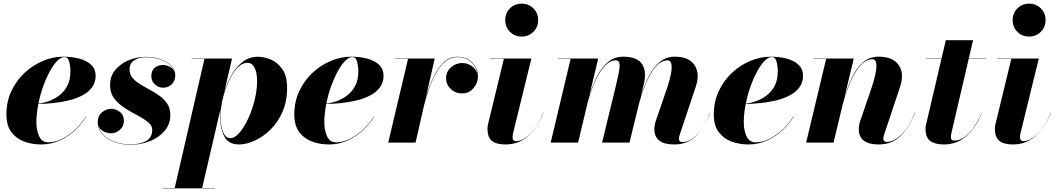

<svg xmlns="http://www.w3.org/2000/svg" viewBox="-20 -780 5786 1050"><path d="M179 -110.5Q179 -68.5 194 -35Q209 -1.5 244 -1.5Q281 -1.5 319.8 -21Q358.5 -40.5 392.8 -72.8Q427 -105 450 -143H452Q429.5 -104.5 392.5 -69.5Q355.5 -34.5 307.5 -12.2Q259.5 10 204 10Q154.5 10 111.5 -6Q68.5 -22 41.8 -58Q15 -94 15 -154Q15 -224 42.2 -282Q69.5 -340 114.8 -382Q160 -424 215 -447Q270 -470 326 -470Q375 -470 415.2 -459Q455.5 -448 479.2 -425Q503 -402 503 -366Q503 -327.5 482 -300.5Q461 -273.5 426.5 -256.2Q392 -239 350.2 -229.5Q308.5 -220 266.5 -216Q224.5 -212 189.5 -211Q184.5 -185.5 181.8 -160Q179 -134.5 179 -110.5ZM332.5 -468Q313 -468 292.2 -446.5Q271.5 -425 251.8 -388.5Q232 -352 215.8 -306.5Q199.5 -261 190 -213Q216.5 -216 246.8 -226.8Q277 -237.5 304 -258Q331 -278.5 348 -310.8Q365 -343 365 -390Q365 -416.5 358.5 -442.2Q352 -468 332.5 -468Z M911.5 -151Q911.5 -101 880.5 -64.5Q849.5 -28 800 -8.2Q750.5 11.5 694.5 11.5Q645 11.5 604 -4Q563 -19.5 538.8 -47.2Q514.5 -75 514.5 -111Q514.5 -146.5 537.8 -165.8Q561 -185 588.5 -185Q612 -185 634.8 -168.5Q657.5 -152 657.5 -117.5Q657.5 -90 636 -70.5Q614.5 -51 587.5 -51Q567 -51 546 -61.5Q525 -72 518 -94Q527 -47.5 576.5 -19Q626 9.5 694.5 9.5Q747.5 9.5 780 -9.5Q812.5 -28.5 812.5 -69.5Q812.5 -94 789.2 -112.5Q766 -131 731.8 -149Q697.5 -167 663 -188.8Q628.5 -210.5 605.2 -240.8Q582 -271 582 -315Q582 -364.5 611.5 -399Q641 -433.5 685.5 -451.2Q730 -469 775.5 -469Q822 -469 858.8 -455.8Q895.5 -442.5 917 -419.8Q938.5 -397 938.5 -369Q938.5 -338.5 919.8 -319.5Q901 -300.5 871.5 -300.5Q846 -300.5 826.8 -318.8Q807.5 -337 807.5 -363Q807.5 -393 825.2 -408.8Q843 -424.5 871.5 -424.5Q889 -424.5 907.5 -415.2Q926 -406 933.5 -388.5Q923 -422.5 879.5 -444.8Q836 -467 775.5 -467Q741 -467 714.8 -450.8Q688.5 -434.5 688.5 -400Q688.5 -373.5 704.5 -354.2Q720.5 -335 746 -319.5Q771.5 -304 800 -288.8Q828.5 -273.5 854 -255Q879.5 -236.5 895.5 -211.5Q911.5 -186.5 911.5 -151Z M1184 -145.5Q1184 -163 1186 -183.5L1085.5 248H1155V250H870V248H935.5L1098 -458H1027V-460H1249L1207 -280Q1222 -327.5 1247 -371Q1272 -414.5 1307.5 -442Q1343 -469.5 1390 -469.5Q1424.5 -469.5 1461.5 -454Q1498.5 -438.5 1524.2 -401.5Q1550 -364.5 1550 -299.5Q1550 -224.5 1524.2 -166.8Q1498.5 -109 1457.8 -69.8Q1417 -30.5 1371.5 -10.2Q1326 10 1287 10Q1230 10 1207 -33.2Q1184 -76.5 1184 -145.5ZM1186 -145.5Q1186 -115 1191.2 -87.2Q1196.5 -59.5 1208.5 -42Q1220.5 -24.5 1240 -24.5Q1264 -24.5 1289.5 -54Q1315 -83.5 1337 -130.8Q1359 -178 1372.5 -232.5Q1386 -287 1386 -337.5Q1386 -382.5 1372.2 -409.5Q1358.5 -436.5 1334 -436.5Q1303 -436.5 1276 -406.8Q1249 -377 1228.8 -331.2Q1208.5 -285.5 1197.2 -235.8Q1186 -186 1186 -145.5Z M1753.5 -110.5Q1753.5 -68.5 1768.5 -35Q1783.5 -1.5 1818.5 -1.5Q1855.5 -1.5 1894.2 -21Q1933 -40.5 1967.2 -72.8Q2001.5 -105 2024.5 -143H2026.5Q2004 -104.5 1967 -69.5Q1930 -34.5 1882 -12.2Q1834 10 1778.5 10Q1729 10 1686 -6Q1643 -22 1616.2 -58Q1589.5 -94 1589.5 -154Q1589.5 -224 1616.8 -282Q1644 -340 1689.2 -382Q1734.5 -424 1789.5 -447Q1844.5 -470 1900.5 -470Q1949.5 -470 1989.8 -459Q2030 -448 2053.8 -425Q2077.5 -402 2077.5 -366Q2077.5 -327.5 2056.5 -300.5Q2035.5 -273.5 2001 -256.2Q1966.5 -239 1924.8 -229.5Q1883 -220 1841 -216Q1799 -212 1764 -211Q1759 -185.5 1756.2 -160Q1753.5 -134.5 1753.5 -110.5ZM1907 -468Q1887.5 -468 1866.8 -446.5Q1846 -425 1826.2 -388.5Q1806.5 -352 1790.2 -306.5Q1774 -261 1764.5 -213Q1791 -216 1821.2 -226.8Q1851.5 -237.5 1878.5 -258Q1905.5 -278.5 1922.5 -310.8Q1939.5 -343 1939.5 -390Q1939.5 -416.5 1933 -442.2Q1926.5 -468 1907 -468Z M2211.5 -458H2138.5V-460H2357.5L2310 -252.5Q2326 -305.5 2349.2 -355.2Q2372.5 -405 2404.8 -437.2Q2437 -469.5 2480 -469.5Q2533 -469.5 2563.2 -437.2Q2593.5 -405 2593.5 -361.5Q2593.5 -325 2568.8 -297Q2544 -269 2508 -269Q2470.5 -269 2445 -293.2Q2419.5 -317.5 2419.5 -352.5Q2419.5 -388 2446.5 -411.8Q2473.5 -435.5 2507.5 -435.5Q2536 -435.5 2560 -418.5Q2584 -401.5 2590.5 -377Q2585.5 -414 2556.5 -440.8Q2527.5 -467.5 2480 -467.5Q2444 -467.5 2415.5 -443.5Q2387 -419.5 2365 -380.8Q2343 -342 2327 -296.8Q2311 -251.5 2300 -208L2252.5 0H2103Z M2743 -670Q2743 -708.5 2768.8 -734.2Q2794.5 -760 2833 -760Q2871 -760 2897 -734.2Q2923 -708.5 2923 -670Q2923 -632 2897 -606Q2871 -580 2833 -580Q2794.5 -580 2768.8 -606Q2743 -632 2743 -670ZM2952 -163Q2923.5 -88 2871 -39Q2818.5 10 2744 10Q2695.5 10 2670.8 -9.2Q2646 -28.5 2646 -75Q2646 -79 2646.5 -85.8Q2647 -92.5 2648 -97L2735.5 -458H2658V-460H2886L2785 -48Q2784.5 -43.5 2783.8 -38.8Q2783 -34 2783 -30Q2783 -22 2787.2 -15Q2791.5 -8 2801 -8Q2839.5 -8 2882.2 -51Q2925 -94 2951 -164Z M3422.5 0H3272.5L3347.5 -308Q3357 -347.5 3363.5 -379.8Q3370 -412 3367.8 -431Q3365.5 -450 3348.5 -450Q3316.5 -450 3288 -420Q3259.5 -390 3235.8 -338.2Q3212 -286.5 3194 -220.5L3141.5 0H2991.5L3100.5 -458H3031.5V-460H3251.5L3202.5 -256Q3220.5 -314.5 3245.5 -363.2Q3270.5 -412 3305.5 -441Q3340.5 -470 3388.5 -470Q3466 -470 3491.8 -428.8Q3517.5 -387.5 3500.5 -319L3484 -252.5Q3502.5 -312 3527.5 -361.5Q3552.5 -411 3587.5 -440.5Q3622.5 -470 3670 -470Q3747.5 -470 3778.2 -424Q3809 -378 3785 -306L3696 -39.5Q3693 -30.5 3693 -21.5Q3693 -3 3712 -3Q3753.5 -3 3795 -47.2Q3836.5 -91.5 3862.5 -164L3863.5 -163Q3835 -88 3788.5 -39Q3742 10 3667.5 10Q3558.5 10 3558.5 -73.5Q3558.5 -85 3560.2 -94Q3562 -103 3563.5 -110L3630.5 -306Q3643.5 -344.5 3649.5 -377.2Q3655.5 -410 3651.5 -430Q3647.5 -450 3630.5 -450Q3585.5 -450 3545.2 -387.2Q3505 -324.5 3475.5 -217Z M4047.5 -110.5Q4047.5 -68.5 4062.5 -35Q4077.5 -1.5 4112.5 -1.5Q4149.5 -1.5 4188.2 -21Q4227 -40.5 4261.2 -72.8Q4295.5 -105 4318.5 -143H4320.5Q4298 -104.5 4261 -69.5Q4224 -34.5 4176 -12.2Q4128 10 4072.5 10Q4023 10 3980 -6Q3937 -22 3910.2 -58Q3883.5 -94 3883.5 -154Q3883.5 -224 3910.8 -282Q3938 -340 3983.2 -382Q4028.5 -424 4083.5 -447Q4138.5 -470 4194.5 -470Q4243.5 -470 4283.8 -459Q4324 -448 4347.8 -425Q4371.5 -402 4371.5 -366Q4371.5 -327.5 4350.5 -300.5Q4329.5 -273.5 4295 -256.2Q4260.5 -239 4218.8 -229.5Q4177 -220 4135 -216Q4093 -212 4058 -211Q4053 -185.5 4050.2 -160Q4047.5 -134.5 4047.5 -110.5ZM4201 -468Q4181.5 -468 4160.8 -446.5Q4140 -425 4120.2 -388.5Q4100.5 -352 4084.2 -306.5Q4068 -261 4058.5 -213Q4085 -216 4115.2 -226.8Q4145.5 -237.5 4172.5 -258Q4199.5 -278.5 4216.5 -310.8Q4233.5 -343 4233.5 -390Q4233.5 -416.5 4227 -442.2Q4220.5 -468 4201 -468Z M4498 -458H4429V-460H4649L4597.5 -245Q4616 -307.5 4640.8 -358.5Q4665.5 -409.5 4700.5 -439.8Q4735.5 -470 4785.5 -470Q4863 -470 4894.8 -424Q4926.5 -378 4902.5 -306L4813.5 -39.5Q4810.5 -30.5 4810.5 -21.5Q4810.5 -4 4829.5 -4Q4871 -4 4913.5 -48Q4956 -92 4982 -163.5L4983.5 -163Q4955 -88 4907.5 -39Q4860 10 4785.5 10Q4676.5 10 4676.5 -73.5Q4676.5 -85 4678 -94Q4679.5 -103 4681.5 -110L4748.5 -306Q4761.5 -344.5 4768.2 -378.8Q4775 -413 4771.8 -434.5Q4768.5 -456 4751.5 -456Q4716.5 -456 4686.5 -423Q4656.5 -390 4632 -334.5Q4607.5 -279 4589 -211L4538.5 0H4388.5Z M5349.5 -163Q5321 -88 5268.2 -39Q5215.5 10 5141.5 10Q5092.5 10 5067 -9.2Q5041.5 -28.5 5041.5 -75Q5041.5 -79 5042.2 -85.8Q5043 -92.5 5044 -97L5128.5 -458H5043.5V-460H5129L5152.5 -560H5301.5L5278 -460H5373.5V-458H5277.5L5182 -48Q5181 -43.5 5180.5 -38.8Q5180 -34 5180 -30Q5180 -11 5198 -11Q5229 -11 5257.8 -33Q5286.5 -55 5310 -90Q5333.5 -125 5348.5 -164Z M5518 -670Q5518 -708.5 5543.8 -734.2Q5569.5 -760 5608 -760Q5646 -760 5672 -734.2Q5698 -708.5 5698 -670Q5698 -632 5672 -606Q5646 -580 5608 -580Q5569.5 -580 5543.8 -606Q5518 -632 5518 -670ZM5727 -163Q5698.5 -88 5646 -39Q5593.5 10 5519 10Q5470.5 10 5445.8 -9.2Q5421 -28.5 5421 -75Q5421 -79 5421.5 -85.8Q5422 -92.5 5423 -97L5510.5 -458H5433V-460H5661L5560 -48Q5559.5 -43.5 5558.8 -38.8Q5558 -34 5558 -30Q5558 -22 5562.2 -15Q5566.5 -8 5576 -8Q5614.5 -8 5657.2 -51Q5700 -94 5726 -164Z"/></svg>

Font: Bodoni* 96
Style: Bold Italic
Weight: 700
Italic angle: -13°
Version: Version 2.2